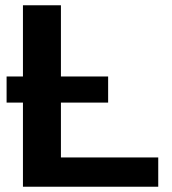

<svg xmlns="http://www.w3.org/2000/svg" viewBox="-20 -708 651 728"><path d="M580 0H67V-319H5V-418H67V-688H211V-418H390V-319H211V-111H580Z"/></svg>

Font: Libra Sans
Style: Bold
Weight: 700
Foundry: Context Ltd
Version: Version 1.000